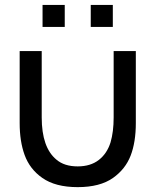

<svg xmlns="http://www.w3.org/2000/svg" viewBox="-20 -748 633 782"><path d="M439.5 -638.2H349.6V-728H439.5ZM243.7 -638.2H153.3V-728H243.7ZM60.1 -246.6V-540H149.9V-269.5Q149.9 -147.5 209.5 -98.1Q241.7 -70.3 296.4 -70.3Q348.6 -70.3 382.3 -96.4Q416 -122.6 430.2 -168Q442.9 -211.4 442.9 -269.5V-540H533.2V-246.6Q533.2 -168.9 512 -114Q490.7 -59.1 440.4 -23.4Q387.2 14.2 296.4 14.2Q205.6 14.2 152.3 -23.4Q101.1 -59.1 80.1 -117.2Q60.1 -172.4 60.1 -246.6Z"/></svg>

Font: Vela Sans Med
Style: Regular
Weight: 500
Designer: Principal design: Mikhail Sharanda - project Manrope.
Design modification: Ravid Balaliev
Foundry: Mikhail Sharanda
Version: Version 1.001